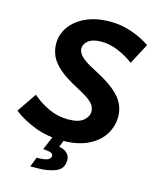

<svg xmlns="http://www.w3.org/2000/svg" viewBox="-135 -789 870 1073"><g transform="rotate(15 300.0 -252.5)"><path d="M-5 -86 72 -199Q113 -162 167 -137Q221 -112 280 -112Q341 -112 368.5 -135.5Q396 -159 396 -187Q396 -204 388 -219.5Q380 -235 356 -253Q332 -271 284 -296Q213 -333 175 -366.5Q137 -400 122 -434Q107 -468 107 -505Q107 -558 138.5 -602.5Q170 -647 229 -674Q288 -701 371 -701Q433 -701 494 -680Q555 -659 600 -627L537 -508Q497 -538 448.5 -559Q400 -580 350 -580Q300 -580 275 -560.5Q250 -541 250 -515Q250 -501 259 -486Q268 -471 291.5 -453.5Q315 -436 361 -413Q434 -375 474.5 -341Q515 -307 531.5 -272Q548 -237 548 -199Q548 -143 518 -95Q488 -47 428 -18Q368 11 279 11Q194 11 121.5 -16.5Q49 -44 -5 -86ZM145 196 167 140Q216 140 232 131Q248 122 248 109Q248 100 239.5 94Q231 88 210 86L190 84L232 -15L295 -9L273 49Q303 53 319.5 69.5Q336 86 336 109Q336 159 292.5 177.5Q249 196 183 196Z"/></g></svg>

Font: Radio Canada SemiBold
Style: Italic
Weight: 600
Italic angle: -12°
Designer: Charles Daoud, Etienne Aubert Bonn, Alexandre Saumier Demers, Jacques Le Bailly
Foundry: Radio-Canada
Version: Version 2.104; ttfautohint (v1.8.4.7-5d5b);gftools[0.9.28.de